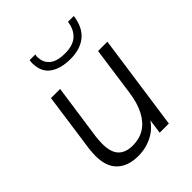

<svg xmlns="http://www.w3.org/2000/svg" viewBox="-199 -812 934 934"><g transform="rotate(-45 268.5 -345.0)"><path d="M208 7Q138 7 99 -30Q60 -67 60 -142Q60 -152 61 -163.5Q62 -175 63 -187L106 -493H169L128 -206Q127 -194 126 -182.5Q125 -171 125 -159Q125 -101 150.5 -74.5Q176 -48 225 -48Q270 -48 304.5 -69Q339 -90 362.5 -133.5Q386 -177 395 -244L430 -493H494L424 0H361L377 -115L393 -113Q365 -51 316 -22Q267 7 208 7ZM308 -560Q243 -560 203.5 -587Q164 -614 162 -669Q161 -673 161.5 -680Q162 -687 163 -697H202Q201 -691 200.5 -685Q200 -679 201 -674Q203 -639 229.5 -618.5Q256 -598 308 -598Q364 -598 392.5 -624.5Q421 -651 427 -697H467Q458 -628 417 -594Q376 -560 308 -560Z"/></g></svg>

Font: Hanken Grotesk Light
Style: Italic
Weight: 300
Italic angle: -8°
Designer: Alfredo Marco Pradil
Foundry: Hanken Design Co.
Version: Version 3.013